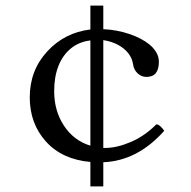

<svg xmlns="http://www.w3.org/2000/svg" viewBox="-20 -641 680 684"><path d="M302 -621H348V-537Q396 -535 440.5 -520Q485 -505 513 -482Q546 -454 546 -421Q546 -367 502 -367Q484 -367 470.5 -379.5Q457 -392 454 -412Q451 -434 436.5 -452Q422 -470 399 -482Q376 -494 348 -498V-114Q353 -114 355 -114Q396 -114 445.5 -135Q495 -156 537 -198Q544 -198 552.5 -190Q561 -182 565 -175Q470 -68 348 -63V23H302V-64Q201 -73 143.5 -137Q86 -201 86 -294Q86 -390 148 -457.5Q210 -525 302 -536ZM302 -122V-497Q261 -492 232 -468Q203 -444 188 -405.5Q173 -367 173 -316Q173 -246 208 -193Q243 -140 302 -122Z"/></svg>

Font: Libertinus Mono
Style: Regular
Weight: 400
Designer: Philipp H. Poll
Foundry: Khaled Hosny
Version: Version 6.7